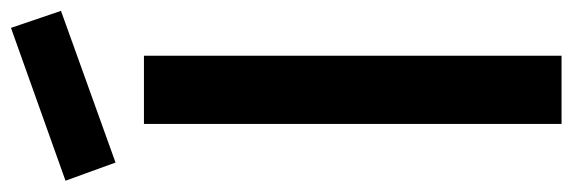

<svg xmlns="http://www.w3.org/2000/svg" viewBox="-390 -680 1049 352"><g transform="rotate(-90 135.0 -504.5)"><path d="M12.5 -817.7 -20.8 -909.4 259.4 -1009.4 290.6 -917.7ZM83.3 0V-765.6H208.3V0Z"/></g></svg>

Font: Manrope3 Bold
Style: Regular
Weight: 700
Designer: Mikhail Sharanda
Foundry: Mikhail Sharanda
Version: Version 3.000;PS 003.000;hotconv 1.0.88;makeotf.lib2.5.64775